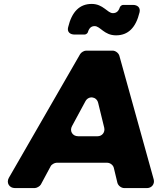

<svg xmlns="http://www.w3.org/2000/svg" viewBox="-20 -958 810 978"><path d="M462 -825C491 -825 510 -778 571 -778C632 -778 672 -816 691 -896C696 -919 681 -933 657 -933H607C600 -933 592 -926 590 -920C584 -901 573 -891 555 -891C527 -891 506 -938 447 -938C386 -938 346 -899 327 -819C321 -796 336 -782 360 -782H411C418 -782 427 -789 428 -795C434 -815 445 -825 462 -825ZM560 -102 578 -27C582 -12 598 0 613 0H729C753 0 769 -21 763 -44L588 -674C584 -688 568 -700 554 -700H418C408 -700 393 -691 388 -682L25 -52C11 -27 27 0 56 0H157C167 0 183 -9 188 -18L238 -111C242 -120 258 -129 268 -129H526C541 -129 557 -117 560 -102ZM477 -264H378C349 -264 333 -291 347 -316L415 -442C431 -472 472 -467 480 -434L511 -307C516 -284 500 -264 477 -264Z"/></svg>

Font: Trueno
Style: RoundBdIt
Weight: 700
Designer: Julieta Ulanovsky, Jasper
Foundry: Julieta Ulanovsky, Cannot Into Space Fonts
Version: Version 3.001